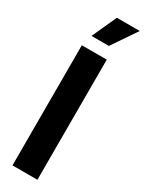

<svg xmlns="http://www.w3.org/2000/svg" viewBox="-245 -976 760 1007"><g transform="rotate(30 135.0 -472.0)"><path d="M195.3 -727.5V0H44.3V-727.5ZM63.7 -795.3 131.4 -944.3H270.1L168.8 -795.3Z"/></g></svg>

Font: Inter Tight
Style: Regular
Weight: 400
Designer: Rasmus Andersson
Foundry: rsms
Version: Version 3.002